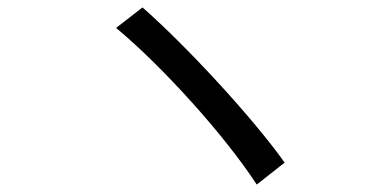

<svg xmlns="http://www.w3.org/2000/svg" viewBox="-20 -601 1040 516"><path d="M363 -581 292 -526C418 -421 584 -237 670 -105L745 -164C656 -289 477 -481 363 -581Z"/></svg>

Font: Noto Sans CJK SC Regular
Style: Regular
Weight: 400
Designer: Ryoko NISHIZUKA (kana & ideographs); Paul D. Hunt (Latin, Greek & Cyrillic); Wenlong ZHANG (bopomofo); Sandoll Communica
Foundry: Adobe Systems Incorporated
Version: Version 1.004;PS 1.004;hotconv 1.0.82;makeotf.lib2.5.63406